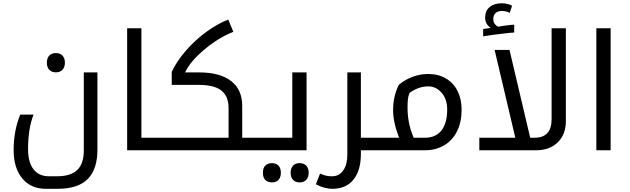

<svg xmlns="http://www.w3.org/2000/svg" viewBox="-20 -936 3924 1196"><path d="M266.1 240.2Q172.4 240.2 118.7 175.3Q64.9 110.4 64.9 -1Q64.9 -120.6 106 -222.2H189Q154.8 -135.7 154.8 -6.8Q154.8 74.2 188.5 118.2Q222.2 162.1 285.2 162.1H334Q420.9 162.1 461.4 122.6Q502 83 502 2.9V-484.9H586.9V-3.9Q586.9 117.2 526.9 178.7Q466.8 240.2 337.9 240.2ZM328.1 -485.4Q302.2 -485.4 287.1 -501Q272 -516.6 272 -545.4Q272 -574.2 286.9 -589.8Q301.8 -605.5 328.1 -605.5Q355 -605.5 369.6 -589.1Q384.3 -572.8 384.3 -545.4Q384.3 -518.1 369.6 -501.7Q355 -485.4 328.1 -485.4Z M772 -759.8H860.8V-78.1H992.7Q998 -78.1 998 -74.2V-4.9Q998 0 992.7 0H772Z M982.9 0Q978 0 978 -4.9V-74.2Q978 -78.1 982.9 -78.1H1403.8V-262.2Q1403.8 -336.9 1358.9 -372.1Q1314 -407.2 1219.7 -407.2H1049.8V-488.8Q1082 -556.2 1138.7 -621.3Q1195.3 -686.5 1265.4 -737.5Q1335.4 -788.6 1401.9 -814L1433.6 -737.8Q1341.8 -701.7 1253.9 -628.2Q1166 -554.7 1132.8 -484.9H1219.7Q1350.6 -484.9 1419.7 -431.2Q1488.8 -377.4 1488.8 -276.9V-78.1H1618.7Q1624 -78.1 1624 -74.2V-4.9Q1624 0 1618.7 0Z M1608.9 0Q1604 0 1604 -4.9V-74.2Q1604 -78.1 1608.9 -78.1H1800.8V-484.9H1889.6V0ZM1673.8 200.2Q1650.4 200.2 1634 186Q1617.7 171.9 1617.7 140.1Q1617.7 108.4 1634 94.2Q1650.4 80.1 1673.8 80.1Q1699.2 80.1 1714.4 95.5Q1729.5 110.8 1729.5 140.1Q1729.5 168.9 1714.6 184.6Q1699.7 200.2 1673.8 200.2ZM1846.7 200.2Q1820.8 200.2 1805.7 184.6Q1790.5 168.9 1790.5 140.1Q1790.5 111.3 1805.4 95.7Q1820.3 80.1 1846.7 80.1Q1873.5 80.1 1888.2 96.4Q1902.8 112.8 1902.8 140.1Q1902.8 167.5 1888.2 183.8Q1873.5 200.2 1846.7 200.2Z M2228 0V23.9Q2228 125 2182.1 182.6Q2136.2 240.2 2049.8 240.2Q2002 240.2 1947.8 211.9L1973.6 145Q1998 155.8 2013.7 158.9Q2029.3 162.1 2047.9 162.1Q2092.8 162.1 2118.2 125.5Q2143.6 88.9 2143.6 28.8V-484.9H2228V-78.1H2351.6Q2356.9 -78.1 2356.9 -74.2V-4.9Q2356.9 0 2351.6 0Z M2341.8 0Q2336.9 0 2336.9 -4.9V-74.2Q2336.9 -78.1 2341.8 -78.1H2465.8Q2428.7 -174.8 2428.7 -249Q2428.7 -338.4 2464.8 -408.2Q2501.5 -439 2548.8 -457Q2596.2 -475.1 2647.5 -475.1Q2710 -475.1 2757.3 -447.5Q2804.7 -419.9 2830.1 -369.1Q2855.5 -318.4 2855.5 -253.9Q2855.5 -175.3 2826.9 -118.2Q2798.3 -61 2746.3 -30.5Q2694.3 0 2627.4 0ZM2518.6 -266.1Q2518.6 -219.7 2526.9 -175Q2535.2 -130.4 2556.6 -78.1H2627.4Q2694.3 -78.1 2730 -123.5Q2765.6 -168.9 2765.6 -254.9Q2765.6 -317.9 2731.2 -357.9Q2696.8 -397.9 2647.5 -397.9Q2615.7 -397.9 2585.2 -386.7Q2554.7 -375.5 2530.8 -356.9Q2522.5 -335.9 2520.5 -314.2Q2518.6 -292.5 2518.6 -266.1Z M2965.8 -78.1H3189.9L3061 -625H3153.8L3282.7 -78.1H3310.1Q3416 -78.1 3416 -193.8V-759.8H3504.9V-182.1Q3504.9 -99.1 3454.6 -49.6Q3404.3 0 3319.8 0H2965.8ZM2989.7 -755.4 3037.1 -762.2Q3002 -785.2 3002 -825.7Q3002 -868.7 3030 -892.1Q3058.1 -915.5 3104 -915.5Q3143.1 -915.5 3169.9 -900.4L3154.8 -855.5Q3134.8 -867.7 3105 -867.7Q3083 -867.7 3067.9 -855.2Q3052.7 -842.8 3052.7 -816.4Q3052.7 -799.3 3061.5 -787.4Q3070.3 -775.4 3083 -769.5Q3092.8 -772 3130.9 -777.1Q3168.9 -782.2 3183.1 -782.2V-733.4Q3175.3 -733.4 3147.7 -730.7Q3120.1 -728 3045.9 -718.3L2989.7 -709.5Z M3694.8 -759.8H3783.7V0H3694.8Z"/></svg>

Font: Droid Arabic Kufi
Style: Regular
Weight: 400
Designer: Pascal Zoghbi
Foundry: Irfont.ir
Version: Version 1.00 February 28, 2013, initial release